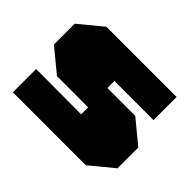

<svg xmlns="http://www.w3.org/2000/svg" viewBox="-117 -708 893 893"><g transform="rotate(45 330.0 -261.5)"><path d="M44 0V-153L341 -152V-198H136L22 -292V-429L136 -523H598V-371H341V-325H524L638 -231V-94L524 0Z"/></g></svg>

Font: Tomorrow Black
Style: Regular
Weight: 900
Designer: Tony de Marco, Monica Rizzolli
Foundry: Just in Type
Version: Version 2.002